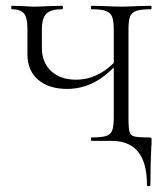

<svg xmlns="http://www.w3.org/2000/svg" viewBox="-20 -488 575 665"><path d="M367 0H297Q295 0 295 -6Q295 -12 297 -12Q332 -12 347.5 -17Q363 -22 368.5 -36Q374 -50 374 -81V-385Q374 -415 368.5 -429.5Q363 -444 347 -450Q331 -456 297 -456Q295 -456 295 -462Q295 -468 297 -468L339 -467Q377 -465 400 -465Q421 -465 459 -467L503 -468Q505 -468 505 -462Q505 -456 503 -456Q469 -456 452.5 -450.5Q436 -445 430.5 -431Q425 -417 425 -387V-81Q425 -44 428.5 -31.5Q432 -19 445 -15.5Q458 -12 496 -12Q503 -12 504 -10.5Q505 -9 505 0Q505 13 504 22Q501 82 501 152Q501 157 495 157Q489 157 489 152Q489 0 367 0ZM75 -301V-387Q75 -428 62.5 -442Q50 -456 21 -456Q19 -456 19 -462Q19 -468 21 -468L56 -467Q86 -465 99 -465Q116 -465 154 -467L195 -468Q198 -468 198 -462Q198 -456 195 -456Q157 -456 141 -441Q125 -426 125 -385V-323Q125 -271 157.5 -241.5Q190 -212 243 -212Q286 -212 324 -232.5Q362 -253 391 -289L395 -277Q351 -226 306.5 -203Q262 -180 212 -180Q150 -180 112.5 -211.5Q75 -243 75 -301Z"/></svg>

Font: Cormorant SC Light
Style: Regular
Weight: 300
Designer: Christian Thalmann (Catharsis Fonts)
Foundry: Catharsis Fonts
Version: Version 4.000